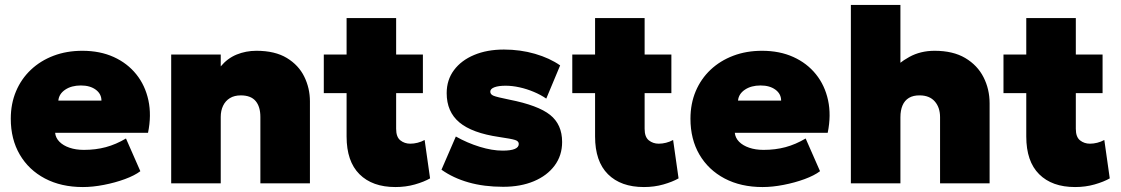

<svg xmlns="http://www.w3.org/2000/svg" viewBox="-20 -740 4524 775"><path d="M314.5 15Q227 15 161.5 -19.5Q96 -54 59.8 -116Q23.5 -178 23.5 -261Q23.5 -321.5 44.8 -371.8Q66 -422 104.8 -458.5Q143.5 -495 196.2 -515Q249 -535 312.5 -535Q383.5 -535 438.8 -510Q494 -485 530 -440.2Q566 -395.5 579 -335.2Q592 -275 577.5 -204H202.5Q204.5 -183.5 219.8 -168Q235 -152.5 260.5 -143.8Q286 -135 318.5 -135Q366 -135 407 -146Q448 -157 488.5 -181L546.5 -49Q523.5 -31.5 484 -17Q444.5 -2.5 399.5 6.2Q354.5 15 314.5 15ZM215.5 -334H389.5Q389.5 -361 366.5 -378Q343.5 -395 306.5 -395Q268.5 -395 243.2 -378Q218 -361 215.5 -334Z M671 0V-520H871V-472Q898 -504.5 935.2 -519.8Q972.5 -535 1015 -535Q1090 -535 1137.8 -506Q1185.5 -477 1208.2 -430.5Q1231 -384 1231 -331V0H1031V-268Q1031 -309.5 1011.8 -332.2Q992.5 -355 952 -355Q926 -355 908 -344Q890 -333 880.5 -313.2Q871 -293.5 871 -268V0Z M1576 15Q1483 15 1431 -36.8Q1379 -88.5 1379 -189V-667H1579V-520H1687V-364H1579V-220Q1579 -187 1596 -173.5Q1613 -160 1636 -160Q1650.5 -160 1665.5 -163.8Q1680.5 -167.5 1694 -175L1716 -20Q1691.5 -6 1654.8 4.5Q1618 15 1576 15ZM1287 -364V-520H1395V-364Z M2011 14Q1933.5 14 1871.2 -3.8Q1809 -21.5 1762 -55L1820 -189Q1866 -163 1916.2 -147.5Q1966.5 -132 2009 -132Q2041.5 -132 2057.8 -138.8Q2074 -145.5 2074 -159Q2074 -170.5 2058.5 -175.2Q2043 -180 1995 -187Q1885.5 -203 1834.2 -246Q1783 -289 1783 -364Q1783 -417.5 1812.5 -457Q1842 -496.5 1894 -518.2Q1946 -540 2014 -540Q2080 -540 2139.5 -522.8Q2199 -505.5 2241 -476L2185 -342Q2162.5 -357.5 2134.5 -369.2Q2106.5 -381 2077 -387.5Q2047.5 -394 2021 -394Q1992.5 -394 1975.8 -387.8Q1959 -381.5 1959 -370Q1959 -359 1972.2 -353.5Q1985.5 -348 2035 -338Q2152 -315 2200.5 -276.2Q2249 -237.5 2249 -167Q2249 -112.5 2218.8 -71.8Q2188.5 -31 2135 -8.5Q2081.5 14 2011 14Z M2579 15Q2486 15 2434 -36.8Q2382 -88.5 2382 -189V-667H2582V-520H2690V-364H2582V-220Q2582 -187 2599 -173.5Q2616 -160 2639 -160Q2653.5 -160 2668.5 -163.8Q2683.5 -167.5 2697 -175L2719 -20Q2694.5 -6 2657.8 4.5Q2621 15 2579 15ZM2290 -364V-520H2398V-364Z M3058 15Q2970.5 15 2905 -19.5Q2839.5 -54 2803.2 -116Q2767 -178 2767 -261Q2767 -321.5 2788.2 -371.8Q2809.5 -422 2848.2 -458.5Q2887 -495 2939.8 -515Q2992.5 -535 3056 -535Q3127 -535 3182.2 -510Q3237.5 -485 3273.5 -440.2Q3309.5 -395.5 3322.5 -335.2Q3335.5 -275 3321 -204H2946Q2948 -183.5 2963.2 -168Q2978.5 -152.5 3004 -143.8Q3029.5 -135 3062 -135Q3109.5 -135 3150.5 -146Q3191.5 -157 3232 -181L3290 -49Q3267 -31.5 3227.5 -17Q3188 -2.5 3143 6.2Q3098 15 3058 15ZM2959 -334H3133Q3133 -361 3110 -378Q3087 -395 3050 -395Q3012 -395 2986.8 -378Q2961.5 -361 2959 -334Z M3414.5 0V-720H3614.5V-397L3572.5 -448Q3605.5 -485.5 3650.5 -510.2Q3695.5 -535 3752.5 -535Q3827 -535 3876.2 -505.8Q3925.5 -476.5 3950 -428.2Q3974.5 -380 3974.5 -323V0H3774.5V-267Q3774.5 -306 3753.5 -330.2Q3732.5 -354.5 3693.5 -355Q3666.5 -355.5 3649 -345Q3631.5 -334.5 3623 -314.5Q3614.5 -294.5 3614.5 -267V0Z M4319.5 15Q4226.5 15 4174.5 -36.8Q4122.5 -88.5 4122.5 -189V-667H4322.5V-520H4430.5V-364H4322.5V-220Q4322.5 -187 4339.5 -173.5Q4356.5 -160 4379.5 -160Q4394 -160 4409 -163.8Q4424 -167.5 4437.5 -175L4459.5 -20Q4435 -6 4398.2 4.5Q4361.5 15 4319.5 15ZM4030.5 -364V-520H4138.5V-364Z"/></svg>

Font: Geologica Cursive Black
Style: Regular
Weight: 900
Designer: Sindre Bremnes, Frode Helland
Foundry: Monokrom Skriftforlag AS
Version: Version 1.010;gftools[0.9.28]